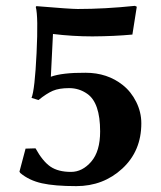

<svg xmlns="http://www.w3.org/2000/svg" viewBox="-20 -630 554 660"><path d="M242.2 9.8Q168 9.8 124 0Q80.1 -9.8 49.8 -35.2L46.9 -40L67.9 -119.1L102.1 -120.1Q127 -75.2 153.6 -57.1Q180.2 -39.1 224.1 -39.1Q263.2 -39.1 293.7 -74.5Q324.2 -109.9 324.2 -178.2Q324.2 -276.9 279.8 -307.6Q252 -327.1 217.8 -327.1Q183.1 -327.1 161.6 -317.9Q140.1 -308.6 112.3 -286.1L88.4 -293.5Q99.6 -320.8 105.7 -447.3Q111.8 -573.7 103 -606L105 -608.9Q222.2 -599.1 247.1 -599.1Q339.8 -599.1 443.8 -609.9L450.2 -606.9L435.1 -511.2Q374 -505.4 297.9 -504.9Q230 -504.9 162.1 -513.2L154.8 -366.2Q193.8 -380.4 273.9 -379.9Q349.1 -379.9 402.3 -337.4Q430.7 -314.9 448.2 -279.8Q465.8 -244.6 465.8 -206.1Q465.8 -110.8 400.4 -50.5Q335 9.8 242.2 9.8Z"/></svg>

Font: Linux Biolinum O
Style: Bold
Weight: 700
Designer: Philipp H. Poll
Foundry: Philipp H. Poll
Version: Version 1.3.2